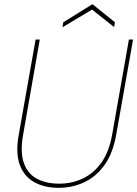

<svg xmlns="http://www.w3.org/2000/svg" viewBox="-20 -890 659 922"><path d="M261 12Q195 12 146 -14.5Q97 -41 75.5 -97Q54 -153 70 -243L151 -700H171L91 -243Q76 -158 95 -106Q114 -54 158.5 -31Q203 -8 264 -8Q326 -8 379 -33.5Q432 -59 468.5 -111.5Q505 -164 519 -246L599 -700H619L538 -243Q522 -153 481.5 -97Q441 -41 384 -14.5Q327 12 261 12ZM280 -759 284 -783 424 -870 532 -783 528 -760 422 -844Z"/></svg>

Font: DM Sans 12pt Thin
Style: Italic
Weight: 250
Italic angle: -10°
Version: Version 4.004;gftools[0.9.30]